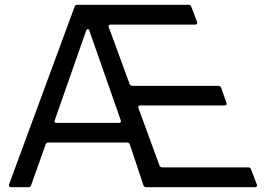

<svg xmlns="http://www.w3.org/2000/svg" viewBox="-20 -783 1112 803"><path d="M26 0Q21 0 18.5 -3.5Q16 -7 18 -12L292 -755Q295 -763 304 -763H769Q777 -763 780 -755L804 -692L805 -688Q805 -680 796 -680H443Q432 -680 435 -669L522 -432Q525 -424 534 -424H893Q902 -424 905 -416L927 -353L928 -349Q928 -342 919 -342H567Q556 -342 559 -331L647 -91Q650 -83 659 -83H1019Q1027 -83 1030 -75L1054 -12L1055 -8Q1055 0 1046 0H592Q583 0 580 -8L523 -179Q520 -187 511 -187H183Q174 -187 171 -179L110 -8Q107 0 98 0ZM477 -269Q488 -269 485 -280L354 -654Q353 -661 347 -661Q343 -661 340 -654L209 -280L208 -276Q208 -269 217 -269Z"/></svg>

Font: Open Sauce Two
Style: Regular
Weight: 400
Designer: Alfredo Marco Pradil
Foundry: Creative Sauce Fz LLC
Version: Version 1.477